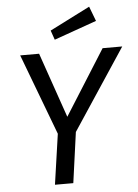

<svg xmlns="http://www.w3.org/2000/svg" viewBox="-60 -957 720 1003"><g transform="rotate(-5 300.0 -455.5)"><path d="M319.8 -265.1 283.2 0H187L225.1 -264.2L64.9 -689H164.1L282.2 -348.1L497.1 -689H600.1ZM475.1 -834 252 -754.9 234.9 -804.2 445.8 -911.1Z"/></g></svg>

Font: FiraSans-Italic
Style: Italic
Weight: 400
Italic angle: -8°
Designer: Carrois Corporate & Edenspiekermann AG
Foundry: Carrois Corporate GbR & Edenspiekermann AG
Version: Version 3.106;PS 003.106;hotconv 1.0.70;makeotf.lib2.5.58329